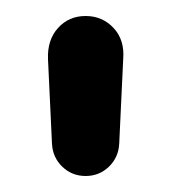

<svg xmlns="http://www.w3.org/2000/svg" viewBox="-20 -720 214 240"><path d="M87 -500Q70 -500 58 -511.5Q46 -523 45 -540L40 -646Q39 -670 52.5 -685Q66 -700 87 -700Q108 -700 122 -685Q136 -670 134 -646L129 -540Q128 -523 116 -511.5Q104 -500 87 -500Z"/></svg>

Font: Winky Sans
Style: Regular
Weight: 400
Designer: Simon Atzbach
Foundry: typofactur
Version: Version 1.205